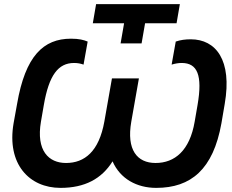

<svg xmlns="http://www.w3.org/2000/svg" viewBox="-20 -901 1127 933"><path d="M274 12C392 12 474 -32 527 -117C564 -32 645 12 739 12C908 12 1016 -78 1056 -302L1072 -396C1109 -609 1029 -710 907 -710C881 -710 857 -707 834 -699L814 -587C831 -592 846 -595 863 -595C939 -595 965 -536 940 -391L926 -310C902 -169 829 -109 736 -109C646 -109 594 -173 618 -310L655 -520H524L487 -310C461 -165 391 -109 301 -109C216 -109 155 -169 179 -310L193 -391C218 -536 263 -595 340 -595C358 -595 372 -592 386 -587L406 -699C387 -707 364 -713 325 -713C191 -713 103 -629 63 -396L46 -302C12 -104 122 12 274 12ZM566 -690H668L685 -788H838L854 -881H447L431 -788H583Z"/></svg>

Font: Fixel Display SemiBold
Style: Italic
Weight: 600
Italic angle: -10°
Designer: AlfaBravo + MacPaw
Foundry: Kyrylo Tkachov, Marchela Mozhyna, Serhii Makarenko, Maria Weinstein, Zakhar Kryvoshyya
Version: Version 1.210;Glyphs 3.2 (3217)